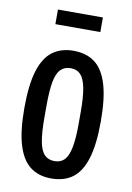

<svg xmlns="http://www.w3.org/2000/svg" viewBox="-82 -752 560 816"><g transform="rotate(10 198.0 -344.0)"><path d="M197 12Q143 12 106.5 -15.5Q70 -43 51.5 -103.5Q33 -164 33 -263Q33 -363 51.5 -423.5Q70 -484 106.5 -511.5Q143 -539 197 -539Q253 -539 289.5 -511.5Q326 -484 344.5 -423.5Q363 -363 363 -263Q363 -164 344.5 -103.5Q326 -43 289.5 -15.5Q253 12 197 12ZM198 -63Q225 -63 241 -80Q257 -97 264.5 -135.5Q272 -174 272 -238V-288Q272 -353 264.5 -391.5Q257 -430 241 -447Q225 -464 198 -464Q171 -464 154.5 -447Q138 -430 131 -391.5Q124 -353 124 -288V-238Q124 -174 131 -135.5Q138 -97 154.5 -80Q171 -63 198 -63ZM101 -637V-700H295V-637Z"/></g></svg>

Font: Archivo ExtraCondensed Medium
Style: Regular
Weight: 500
Width: 2
Designer: Hector Gatti
Foundry: Omnibus-Type
Version: Version 2.001